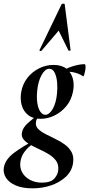

<svg xmlns="http://www.w3.org/2000/svg" viewBox="-67 -746 487 1047"><path d="M110 281Q56 281 19.5 265.5Q-17 250 -34 224Q-51 198 -46 167Q-38 123 9.5 87.5Q57 52 123 18L130 26Q112 37 93.5 53Q75 69 61.5 89.5Q48 110 44 138Q40 171 55 196Q70 221 98 235.5Q126 250 161 250Q211 250 231 226Q251 202 251 175Q252 147 236.5 127.5Q221 108 196.5 93.5Q172 79 145.5 67Q119 55 96 42Q73 29 60.5 13Q48 -3 53 -25Q58 -50 83.5 -73.5Q109 -97 145 -123L152 -116Q143 -112 136.5 -101.5Q130 -91 129 -80Q126 -58 141 -43Q156 -28 181 -15Q206 -2 234.5 11.5Q263 25 287 42.5Q311 60 324 85Q337 110 331 146Q324 188 292 218Q260 248 212.5 264.5Q165 281 110 281ZM154 -98Q112 -98 86 -119Q60 -140 51 -173.5Q42 -207 49 -246Q57 -289 82.5 -321.5Q108 -354 145.5 -373Q183 -392 225 -392Q269 -392 295 -371.5Q321 -351 330 -318Q339 -285 331 -246Q322 -200 294.5 -167Q267 -134 230 -116Q193 -98 154 -98ZM180 -120Q202 -120 220.5 -152Q239 -184 244 -237Q247 -265 244.5 -296Q242 -327 231.5 -349Q221 -371 201 -371Q179 -371 160 -337Q141 -303 136 -253Q132 -214 136.5 -184Q141 -154 153 -137Q165 -120 180 -120ZM263 -346 262 -353Q292 -373 329 -384.5Q366 -396 394 -396Q399 -396 399.5 -385Q400 -374 397.5 -360.5Q395 -347 392 -337.5Q389 -328 386 -330Q362 -347 327 -353Q292 -359 263 -346ZM286 -721 318 -472Q318 -470 312.5 -469.5Q307 -469 306 -471L253 -579L159 -469Q157 -466 152 -468Q147 -470 148 -472L268 -721Q270 -726 278 -726Q286 -726 286 -721Z"/></svg>

Font: Cormorant Garamond Light
Style: Italic
Weight: 300
Italic angle: -10°
Designer: Christian Thalmann (Catharsis Fonts)
Foundry: Catharsis Fonts
Version: Version 4.001